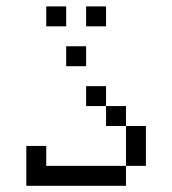

<svg xmlns="http://www.w3.org/2000/svg" viewBox="-20 -770 540 602"><path d="M250 -562.5V-625H187.5V-562.5ZM187.5 -687.5V-750H125V-687.5ZM312.5 -687.5V-750H250V-687.5ZM62.5 -312.5Q62.5 -312.5 62.5 -187.5H375V-250H125V-312.5ZM375 -250H437.5Q437.5 -250 437.5 -375H375Q375 -375 375 -250ZM375 -375V-437.5H312.5V-375ZM312.5 -437.5V-500H250V-437.5Z"/></svg>

Font: CalcUnifontExMono
Style: Regular
Weight: 500
Version: Version 15.0.06